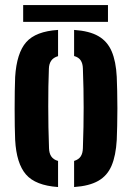

<svg xmlns="http://www.w3.org/2000/svg" viewBox="-20 -726 518 754"><path d="M39.5 -176.5Q38.5 -198.5 38 -230.8Q37.5 -263 37.5 -299.2Q37.5 -335.5 38 -368.5Q38.5 -401.5 39.5 -424Q45.5 -518 83 -560.5Q120.5 -603 208 -608.5V-505.5Q189.5 -500 181 -487.5Q172.5 -475 172 -456.5Q170.5 -423.5 170 -386Q169.5 -348.5 169.5 -308.2Q169.5 -268 170.2 -226.8Q171 -185.5 172.5 -144Q173 -124 181.5 -111.5Q190 -99 208 -94V8.5Q119.5 2.5 82 -40.8Q44.5 -84 39.5 -176.5ZM271 8.5V-94Q289 -99.5 297 -111.8Q305 -124 305.5 -144Q307 -188.5 307.8 -227.5Q308.5 -266.5 308.5 -303.2Q308.5 -340 307.8 -377.5Q307 -415 305.5 -457Q305 -476.5 297 -488.8Q289 -501 271 -506V-608.5Q331 -604.5 366.2 -584.2Q401.5 -564 418.5 -524.5Q435.5 -485 438.5 -424Q439.5 -401.5 440.2 -368.8Q441 -336 441 -300.5Q441 -265 440.2 -232.2Q439.5 -199.5 438.5 -176.5Q435 -115 418.2 -75.5Q401.5 -36 366 -15.8Q330.5 4.5 271 8.5ZM71 -706H404V-640H71Z"/></svg>

Font: Big Shoulders Stencil Text Thin ExtraBold
Style: Regular
Weight: 800
Version: Version 2.001